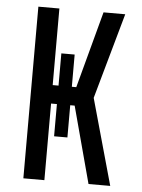

<svg xmlns="http://www.w3.org/2000/svg" viewBox="-53 -777 605 819"><g transform="rotate(5 250.0 -367.5)"><path d="M78 0V-735H168V-407H193V-545H250V-407H269L357 -735H450L347 -368L450 0H357L269 -328H250V-190H193V-328H168V0Z"/></g></svg>

Font: Iosevka Bendy Medium
Style: Regular
Weight: 500
Monospace: yes
Designer: Belleve Invis
Foundry: Belleve Invis
Version: Version 30.1.2